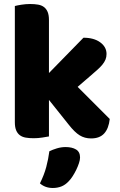

<svg xmlns="http://www.w3.org/2000/svg" viewBox="-20 -681 597 957"><path d="M527 -88Q522 -41 499.5 -16Q477 9 434 9Q402 9 377 -6.5Q352 -22 323 -59L224 -183V-1Q213 1 191.5 4.5Q170 8 148 8Q126 8 108.5 5Q91 2 79 -7Q67 -16 60.5 -31.5Q54 -47 54 -72V-651Q65 -654 86.5 -657.5Q108 -661 130 -661Q152 -661 169.5 -658Q187 -655 199 -646Q211 -637 217.5 -621.5Q224 -606 224 -581V-317L396 -493Q448 -493 479.5 -470Q511 -447 511 -412Q511 -397 506 -384.5Q501 -372 490.5 -359Q480 -346 463.5 -331.5Q447 -317 425 -298L367 -248ZM322 223Q305 241 285.5 248.5Q266 256 243 256Q205 256 179 233Q200 191 210.5 151.5Q221 112 226 73Q242 65 263.5 58.5Q285 52 307 52Q339 52 359 64Q379 76 379 104Q379 116 373.5 132.5Q368 149 360 165.5Q352 182 342 197.5Q332 213 322 223Z"/></svg>

Font: Baloo Cyrillic
Style: Regular
Weight: 400
Designer: Ek Type, Denis Ignatov
Foundry: Ek Type
Version: Version 1.50 July 26, 2019